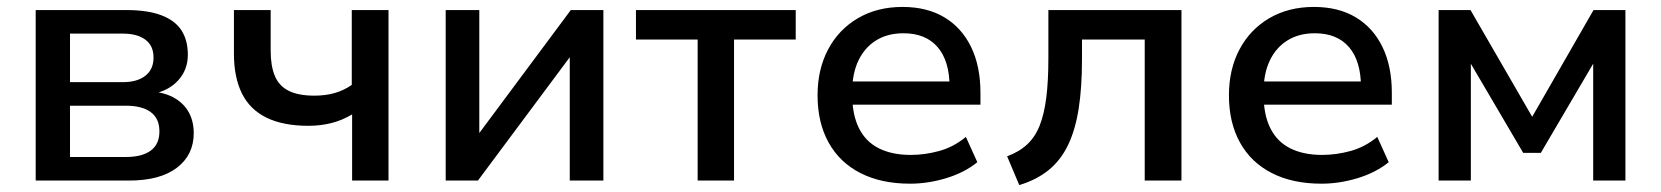

<svg xmlns="http://www.w3.org/2000/svg" viewBox="-20 -521 4793 554"><path d="M83 0V-492H344Q406 -492 445.5 -477Q485 -462 503.5 -433.5Q522 -405 522 -363Q522 -320 494.5 -289.5Q467 -259 420 -250V-257Q459 -253 485.5 -237Q512 -221 525.5 -195.5Q539 -170 539 -137Q539 -74 490.5 -37Q442 0 352 0ZM182 -68H343Q390 -68 415 -86.5Q440 -105 440 -142Q440 -179 415 -197.5Q390 -216 343 -216H182ZM182 -284H335Q376 -284 399.5 -302.5Q423 -321 423 -355Q423 -389 399.5 -406.5Q376 -424 335 -424H182Z M996 0V-191Q968 -174 936.5 -166Q905 -158 870 -158Q797 -158 749 -181.5Q701 -205 678 -251.5Q655 -298 655 -366V-492H761V-374Q761 -331 773 -302Q785 -273 813 -259Q841 -245 887 -245Q919 -245 945.5 -252.5Q972 -260 995 -276V-492H1101V0Z M1266 0V-492H1363V-117H1348L1627 -492H1721V0H1624V-376H1639L1359 0Z M1993 0V-407H1815V-492H2276V-407H2098V0Z M2606 9Q2523 9 2463 -21.5Q2403 -52 2371 -109.5Q2339 -167 2339 -246Q2339 -321 2369.5 -378.5Q2400 -436 2455.5 -468.5Q2511 -501 2584 -501Q2655 -501 2705 -471Q2755 -441 2782 -385.5Q2809 -330 2809 -253V-219H2421V-286H2737L2720 -269Q2720 -345 2685.5 -385Q2651 -425 2587 -425Q2541 -425 2508 -404.5Q2475 -384 2457 -346.5Q2439 -309 2439 -257V-248Q2439 -190 2458.5 -151Q2478 -112 2516 -93Q2554 -74 2608 -74Q2649 -74 2690.5 -85.5Q2732 -97 2767 -126L2800 -53Q2763 -23 2710.5 -7Q2658 9 2606 9Z M2921 13 2886 -70Q2921 -83 2944 -104.5Q2967 -126 2980 -159Q2993 -192 2999 -239.5Q3005 -287 3005 -353V-492H3389V0H3283V-407H3102V-350Q3102 -269 3092.5 -208Q3083 -147 3062 -103Q3041 -59 3006 -30.5Q2971 -2 2921 13Z M3793 9Q3710 9 3650 -21.5Q3590 -52 3558 -109.5Q3526 -167 3526 -246Q3526 -321 3556.5 -378.5Q3587 -436 3642.5 -468.5Q3698 -501 3771 -501Q3842 -501 3892 -471Q3942 -441 3969 -385.5Q3996 -330 3996 -253V-219H3608V-286H3924L3907 -269Q3907 -345 3872.5 -385Q3838 -425 3774 -425Q3728 -425 3695 -404.5Q3662 -384 3644 -346.5Q3626 -309 3626 -257V-248Q3626 -190 3645.5 -151Q3665 -112 3703 -93Q3741 -74 3795 -74Q3836 -74 3877.5 -85.5Q3919 -97 3954 -126L3987 -53Q3950 -23 3897.5 -7Q3845 9 3793 9Z M4131 0V-492H4223L4401 -184L4578 -492H4670V0H4577V-361H4591L4426 -80H4375L4210 -361H4224V0Z"/></svg>

Font: NunitoSans_10ptSemiBold
Style: Regular
Weight: 600
Designer: Vernon Adams
Foundry: Vernon Adams
Version: Version 3.101;gftools[0.9.27]